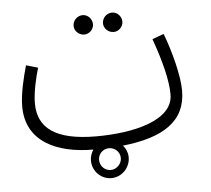

<svg xmlns="http://www.w3.org/2000/svg" viewBox="-48 -542 802 729"><g transform="rotate(-5 353.5 -178.0)"><path d="M405 -417C424 -417 441 -434 441 -453C441 -474 424 -491 405 -491C384 -491 367 -474 367 -453C367 -434 384 -417 405 -417ZM293 -417C312 -417 329 -434 329 -453C329 -474 312 -491 293 -491C272 -491 255 -474 255 -453C255 -434 272 -417 293 -417ZM289 21C281 33 276 47 276 62C276 102 308 135 348 135C387 135 420 102 420 62C420 45 413 28 402 16C559 -1 644 -57 644 -173C644 -229 620 -322 593 -393L549 -377C580 -290 599 -216 599 -162C599 -63 447 -28 305 -28C149 -28 83 -79 83 -173C83 -217 97 -274 107 -307L62 -320C49 -274 34 -214 34 -165C34 -32 149 21 289 21ZM348 104C325 104 307 85 307 62C307 40 325 21 348 21C371 21 390 39 390 62C390 85 370 104 348 104Z"/></g></svg>

Font: Noto Sans Arabic UI XCn Lt
Style: Regular
Weight: 300
Width: 2
Designer: Monotype Design Team, Nadine Chahine and Nizar Qandah
Foundry: Monotype Imaging Inc.
Version: Version 2.010